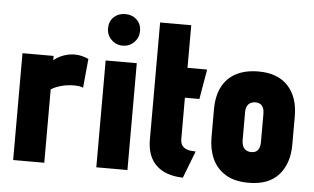

<svg xmlns="http://www.w3.org/2000/svg" viewBox="-51 -805 1466 897"><g transform="rotate(5 682.0 -356.0)"><path d="M335 -365 348 -501Q335 -507 318.5 -511.5Q302 -516 283 -516Q257 -516 231.5 -507Q206 -498 185 -481V-501H39V0H185V-344Q197 -352 210.5 -357Q224 -362 237.5 -365.5Q251 -369 265 -370.5Q279 -372 292 -372Q314 -372 324.5 -368.5Q335 -365 335 -365Z M429 0H575V-501H429ZM502 -725Q470 -725 448.5 -705Q427 -685 427 -652Q427 -621 448.5 -599Q470 -577 502 -577Q534 -577 555.5 -599Q577 -621 577 -652Q577 -685 555.5 -705Q534 -725 502 -725Z M813 -168V-360H881L905 -500H813V-700H667V-151Q667 -73 710.5 -31Q754 11 836 13L885 -114Q862 -114 846 -119Q830 -124 821.5 -135.5Q813 -147 813 -168Z M1332 -185V-317Q1332 -409 1283.5 -460.5Q1235 -512 1146 -512Q1083 -512 1040 -489Q997 -466 975 -423Q953 -380 953 -317V-185Q953 -130 973 -86Q993 -42 1035 -16Q1077 10 1144 10Q1238 10 1285 -43.5Q1332 -97 1332 -185ZM1185 -317V-184Q1185 -170 1181 -158.5Q1177 -147 1168 -140.5Q1159 -134 1144 -134Q1128 -134 1118 -141Q1108 -148 1103.5 -159.5Q1099 -171 1099 -184V-317Q1099 -334 1104.5 -345Q1110 -356 1120 -361.5Q1130 -367 1144 -367Q1158 -367 1167 -361Q1176 -355 1180.5 -344Q1185 -333 1185 -317Z"/></g></svg>

Font: Advent Pro ExtraBold
Style: Regular
Weight: 800
Designer: VivaRado, Andreas Kalpakidis
Foundry: VivaRado, Andreas Kalpakidis
Version: Version 3.000